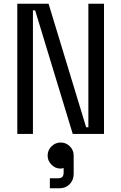

<svg xmlns="http://www.w3.org/2000/svg" viewBox="-20 -720 652 1032"><path d="M73 0V-700H241L443 -36H455V-700H539V0H371L169 -664H157V0ZM248 292V238H295Q322 238 322 208V183Q315 186 305 186Q277 186 256.5 165Q236 144 236 116Q236 87 257 66.5Q278 46 306 46Q335 46 355.5 66.5Q376 87 376 116V214Q376 248 354.5 270Q333 292 299 292Z"/></svg>

Font: Space Mono
Style: Regular
Weight: 400
Monospace: yes
Designer: Colophon Foundry + Benjamin Critton
Foundry: Colophon Foundry & Benjamin Critton
Version: Version 1.003; ttfautohint (v1.8.4.7-5d5b)